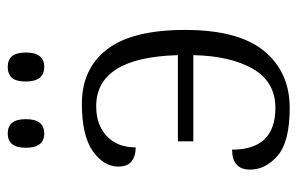

<svg xmlns="http://www.w3.org/2000/svg" viewBox="-160 -622 789 510"><g transform="rotate(-90 235.0 -366.5)"><path d="M98 -693Q98 -741 136 -741Q174 -741 174 -693Q174 -644 136 -644Q98 -644 98 -693ZM274 -693Q274 -719 284 -730Q294 -741 313 -741Q351 -741 351 -693Q351 -644 313 -644Q274 -644 274 -693ZM40 -97Q40 -145 93 -145Q93 -30 204 -30Q273 -30 307.5 -89.5Q342 -149 344 -248H115V-289H344Q338 -506 208 -506Q159 -506 129 -478Q99 -450 99 -401Q76 -401 62 -412Q48 -423 48 -447Q48 -486 89 -515Q130 -544 215 -544Q308 -544 359.5 -477Q411 -410 411 -270Q411 -128 355 -60Q299 8 204 8Q114 8 77 -24Q40 -56 40 -97Z"/></g></svg>

Font: Noto Serif Light
Style: Regular
Weight: 300
Designer: Monotype Design Team
Foundry: Monotype Imaging Inc.
Version: Version 1.001